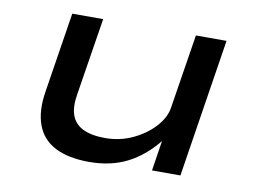

<svg xmlns="http://www.w3.org/2000/svg" viewBox="-61 -583 894 679"><g transform="rotate(10 386.0 -244.0)"><path d="M296 9Q223 9 175 -15Q127 -39 108.5 -89Q90 -139 102 -211L147 -497H258L214 -220Q206 -174 216.5 -144Q227 -114 257.5 -99Q288 -84 337 -84Q390 -84 436 -105.5Q482 -127 513 -161Q544 -195 549 -232L591 -497H701L623 0H521L538 -110H539Q492 -51 433 -21Q374 9 296 9Z"/></g></svg>

Font: Nunito Sans 7pt Expanded Medium
Style: Italic
Weight: 500
Width: 7
Italic angle: -9°
Designer: Vernon Adams
Foundry: Vernon Adams
Version: Version 3.101;gftools[0.9.27]